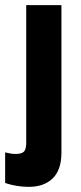

<svg xmlns="http://www.w3.org/2000/svg" viewBox="-45 -513 317 747"><path d="M-25 199V80Q-1 86 16 86Q38 86 47.5 77.5Q57 69 57 43V-493H194V81Q194 148 160 181Q126 214 67 214Q20 214 -25 199Z"/></svg>

Font: Hanken Grotesk ExtraBold
Style: Regular
Weight: 800
Designer: Alfredo Marco Pradil
Foundry: Hanken Design Co.
Version: Version 3.014